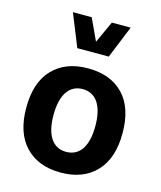

<svg xmlns="http://www.w3.org/2000/svg" viewBox="-118 -877 813 967"><g transform="rotate(15 289.0 -393.0)"><path d="M209.5 -621.6H373.5L442.4 -791H344.2L292 -677.2L239.3 -791H141.1ZM289.6 -537.6C210.9 -537.6 149.9 -514.2 105.5 -467.8C61 -421.4 38.6 -354 38.6 -266.1C38.6 -178.7 61 -111.3 105.5 -64.9C149.9 -18.1 211.4 5.4 289.6 5.4C367.7 5.4 429.2 -18.1 473.6 -64.9C518.1 -111.3 540.5 -178.7 540.5 -266.1C540.5 -354 518.6 -421.4 474.1 -467.8C429.7 -514.2 368.2 -537.6 289.6 -537.6ZM289.6 -429.7C357.4 -429.7 398.9 -375 398.9 -266.1C398.9 -157.2 357.9 -102.5 289.6 -102.5C221.7 -102.5 180.7 -157.2 180.7 -266.1C180.7 -375 222.7 -429.7 289.6 -429.7Z"/></g></svg>

Font: Estedad Bold
Style: Regular
Weight: 700
Designer: Amin Abedi
Version: Version 7.3